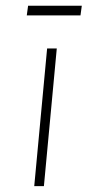

<svg xmlns="http://www.w3.org/2000/svg" viewBox="-20 -636 300 656"><path d="M97 0 141 -470.5H174L130 0ZM76 -616.5H259.5L255 -583.5H71.5Z"/></svg>

Font: Karla ExtraLight
Style: Italic
Weight: 250
Italic angle: -8°
Designer: Jonathan Pinhorn
Version: Version 2.004;gftools[0.9.33]